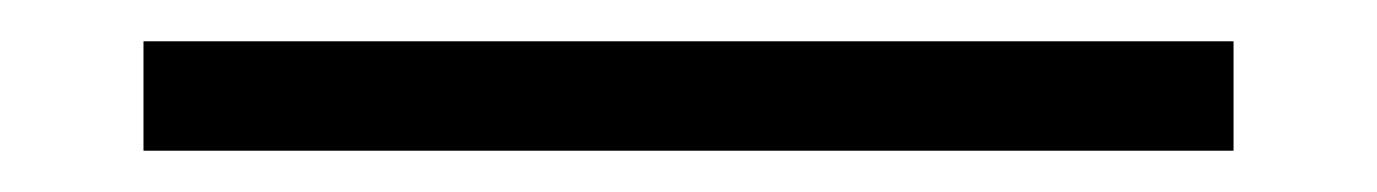

<svg xmlns="http://www.w3.org/2000/svg" viewBox="-20 -20 667 93"><path d="M49.5 53V0H577.5V53Z"/></svg>

Font: Encode Sans Expanded Light
Style: Regular
Weight: 300
Width: 7
Designer: Multiple Designers
Foundry: Impallari Type
Version: Version 2.000